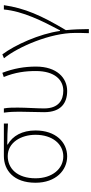

<svg xmlns="http://www.w3.org/2000/svg" viewBox="410 -990 778 1638"><g transform="rotate(-90 799.0 -171.0)"><path d="M284 13C404 13 505 -84 505 -257C505 -371 459 -452 385 -494V-498C446 -498 503 -496 564 -492V-527H287C167 -527 59 -445 59 -257C59 -84 165 13 284 13ZM284 -20C179 -20 97 -113 97 -257C97 -413 181 -494 286 -494C402 -494 468 -381 468 -257C468 -113 389 -20 284 -20Z M842 13C953 13 1050 -75 1050 -253C1050 -351 1034 -443 997 -540L961 -528C1001 -431 1012 -343 1012 -254C1012 -93 936 -20 844 -20C765 -20 693 -59 693 -184C693 -245 700 -338 700 -409C700 -453 700 -489 693 -527H657C664 -474 665 -438 665 -396C665 -325 661 -254 661 -183C661 -38 741 13 842 13Z M1335 198H1370C1370 136 1367 62 1361 2C1487 -209 1548 -349 1574 -527H1537C1522 -364 1439 -199 1359 -48H1354C1329 -224 1235 -432 1154 -540L1121 -526C1221 -401 1337 -129 1337 78C1337 125 1337 147 1335 198Z"/></g></svg>

Font: Noto Sans Japanese Thin
Style: Regular
Weight: 100
Designer: Ryoko NISHIZUKA (kana & ideographs); Paul D. Hunt (Latin, Greek & Cyrillic); Wenlong ZHANG (bopomofo); Sandoll Communica
Foundry: Adobe Systems Incorporated
Version: Version 1.000;PS 1;hotconv 1.0.78;makeotf.lib2.5.61930